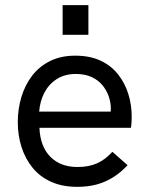

<svg xmlns="http://www.w3.org/2000/svg" viewBox="-20 -717 580 745"><path d="M280 8Q222 8 178.5 -11.5Q135 -31 106.5 -66Q78 -101 63.5 -146.5Q49 -192 49 -243Q49 -294 63 -340.5Q77 -387 104.5 -423Q132 -459 174 -480Q216 -501 272 -501Q329 -501 370.5 -481.5Q412 -462 438.5 -428Q465 -394 478 -352Q491 -310 491 -265Q491 -261 490.5 -246.5Q490 -232 488 -221H133Q136 -149 175 -109Q214 -69 281 -69Q324 -69 356 -83Q388 -97 416 -128L475 -76Q448 -47 418 -28.5Q388 -10 354.5 -1Q321 8 280 8ZM407 -264Q409 -272 409.5 -280Q410 -288 410 -296Q410 -320 401.5 -344Q393 -368 376.5 -387.5Q360 -407 334.5 -418.5Q309 -430 274 -430Q231 -430 200 -410Q169 -390 152 -357Q135 -324 132 -284H435ZM223 -582V-697H323V-582Z"/></svg>

Font: Hanken Grotesk
Style: Regular
Weight: 400
Designer: Alfredo Marco Pradil
Foundry: Hanken Design Co.
Version: Version 3.013